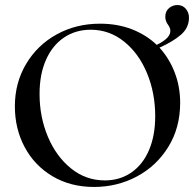

<svg xmlns="http://www.w3.org/2000/svg" viewBox="-20 -730 774 762"><path d="M613 -541Q652 -498 673.5 -442Q695 -386 695 -322Q695 -223 648 -147Q601 -71 523 -29.5Q445 12 353 12Q260 12 188.5 -30.5Q117 -73 78 -146Q39 -219 39 -308Q39 -401 83.5 -476Q128 -551 205 -593.5Q282 -636 377 -636Q446 -636 503 -614Q560 -592 602 -552Q658 -579 656 -609Q656 -618 648 -630Q636 -646 636 -663Q636 -685 650.5 -697.5Q665 -710 684 -710Q705 -710 717.5 -695Q730 -680 730 -660Q730 -620 698.5 -592.5Q667 -565 613 -541ZM340 -612Q280 -612 234 -581Q188 -550 162.5 -492.5Q137 -435 137 -357Q137 -266 170 -187.5Q203 -109 262 -61.5Q321 -14 396 -14Q456 -14 501.5 -45.5Q547 -77 571.5 -134.5Q596 -192 596 -269Q596 -361 563.5 -439.5Q531 -518 472.5 -565Q414 -612 340 -612Z"/></svg>

Font: Cormorant Upright SemiBold
Style: Regular
Weight: 600
Designer: Christian Thalmann (Catharsis Fonts)
Foundry: Catharsis Fonts
Version: Version 3.302